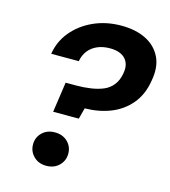

<svg xmlns="http://www.w3.org/2000/svg" viewBox="-108 -798 785 889"><g transform="rotate(15 285.0 -353.5)"><path d="M162 -245 183 -390H233Q270 -390 303.5 -395Q337 -400 363 -411Q389 -422 406.5 -444Q424 -466 430 -500Q436 -530 427 -552Q418 -574 396 -585.5Q374 -597 341 -597Q307 -597 280.5 -585.5Q254 -574 237.5 -552.5Q221 -531 216 -502H84Q93 -562 132 -609.5Q171 -657 231.5 -684.5Q292 -712 365 -712Q434 -712 483 -687.5Q532 -663 555 -616Q578 -569 565 -501Q554 -433 516 -388Q478 -343 422.5 -321Q367 -299 299 -298L285 -245ZM195 5Q158 5 134.5 -18.5Q111 -42 111 -75Q111 -109 134.5 -132Q158 -155 195 -155Q233 -155 256.5 -132Q280 -109 280 -75Q280 -42 256.5 -18.5Q233 5 195 5Z"/></g></svg>

Font: DM Sans 9pt ExtraBold
Style: Italic
Weight: 800
Italic angle: -10°
Version: Version 4.004;gftools[0.9.30]